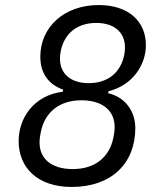

<svg xmlns="http://www.w3.org/2000/svg" viewBox="-20 -730 640 762"><path d="M264 12C423 12 517 -82 517 -222C517 -288 477 -345 409 -360L411 -368C507 -392 559 -473 559 -551C559 -646 489 -710 372 -710C235 -710 140 -623 140 -505C140 -443 169 -396 231 -374L229 -366C115 -352 54 -262 54 -170C54 -64 130 12 264 12ZM332 -400C260 -400 218 -438 218 -497C218 -508 219 -517 221 -527C235 -597 286 -639 362 -639C434 -639 476 -601 476 -542C476 -531 475 -522 473 -512C459 -442 408 -400 332 -400ZM269 -59C184 -59 137 -100 137 -164C137 -180 139 -191 142 -206C158 -286 217 -332 303 -332C388 -332 435 -290 435 -226C435 -210 433 -199 430 -184C414 -104 355 -59 269 -59Z"/></svg>

Font: Braiins Sans
Style: Italic
Weight: 400
Italic angle: -11.31°
Designer: Mike Abbink, Paul van der Laan, Pieter van Rosmalen, Jiri Chlebus, Lubos Buracinsky
Foundry: Bold Monday, Sudetype
Version: Version 1.000;hotconv 1.0.109;makeotfexe 2.5.65596